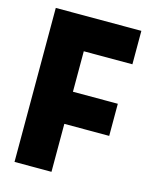

<svg xmlns="http://www.w3.org/2000/svg" viewBox="-107 -771 669 843"><g transform="rotate(15 227.0 -350.0)"><path d="M41 0V-700H430V-548H209V-364H413V-218H209V0Z"/></g></svg>

Font: Tektur SemiCondensed
Style: Bold
Weight: 700
Width: 4
Designer: Adam Jagosz
Foundry: Adam Jagosz
Version: Version 1.005;gftools[0.9.30]